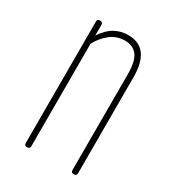

<svg xmlns="http://www.w3.org/2000/svg" viewBox="-127 -554 562 626"><g transform="rotate(30 153.5 -241.0)"><path d="M70 0Q60 0 60 -10V-467Q60 -477 70 -477Q81 -477 81 -467V-427Q101 -457 124 -469.5Q147 -482 174 -482Q257 -482 257 -371V-10Q257 0 246 0Q236 0 236 -10V-371Q236 -420 220 -440.5Q204 -461 174 -461Q143 -461 119.5 -442.5Q96 -424 81 -396V-10Q81 0 70 0Z"/></g></svg>

Font: Zen Loop
Style: Regular
Weight: 400
Designer: Yoshimichi Ohira
Foundry: A-1 Corp ZenFonts
Version: Version 1.000; ttfautohint (v1.8.3)